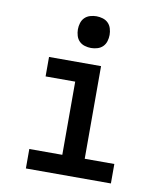

<svg xmlns="http://www.w3.org/2000/svg" viewBox="-84 -825 768 894"><g transform="rotate(10 300.0 -377.5)"><path d="M99 0V-92H255V-438H115V-530H361V-92H501V0ZM300 -605Q285 -605 270 -609.5Q255 -614 244.5 -624.5Q234 -635 229.5 -650Q225 -665 225 -680Q225 -695 229.5 -710Q234 -725 244.5 -735.5Q255 -746 270 -750.5Q285 -755 300 -755Q315 -755 330 -750.5Q345 -746 355.5 -735.5Q366 -725 370.5 -710Q375 -695 375 -680Q375 -665 370.5 -650Q366 -635 355.5 -624.5Q345 -614 330 -609.5Q315 -605 300 -605Z"/></g></svg>

Font: Iosevka Curly Slab SmBdEx
Style: Regular
Weight: 600
Width: 7
Monospace: yes
Designer: Belleve Invis
Foundry: Belleve Invis
Version: Version 11.1.0; ttfautohint (v1.8.3)